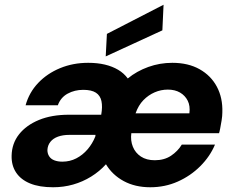

<svg xmlns="http://www.w3.org/2000/svg" viewBox="-20 -778 996 810"><path d="M204 12Q146 12 107 -4Q68 -20 48 -50Q28 -80 29 -121Q30 -173 60.5 -211.5Q91 -250 144.5 -272Q198 -294 271 -294H407Q413 -328 408 -351.5Q403 -375 384.5 -387Q366 -399 331 -399Q295 -399 265.5 -383Q236 -367 224 -334H88Q103 -388 141 -428Q179 -468 233.5 -490.5Q288 -513 352 -513Q391 -513 422.5 -505.5Q454 -498 478.5 -483.5Q503 -469 519 -447Q557 -478 605.5 -495.5Q654 -513 707 -513Q774 -513 822 -486Q870 -459 895 -412Q920 -365 918 -304Q918 -289 915 -270.5Q912 -252 909 -236.5Q906 -221 904 -216H534Q530 -185 540.5 -159Q551 -133 574.5 -117.5Q598 -102 633 -102Q673 -102 701.5 -121Q730 -140 747 -168H887Q866 -118 825 -77Q784 -36 730 -12Q676 12 614 12Q550 12 502 -14Q454 -40 427 -85Q400 -55 364.5 -33Q329 -11 288.5 0.5Q248 12 204 12ZM243 -96Q275 -96 302 -110Q329 -124 349.5 -148Q370 -172 382 -202L383 -209H273Q245 -209 224.5 -201.5Q204 -194 192.5 -179.5Q181 -165 180 -145Q180 -130 187.5 -118.5Q195 -107 209.5 -101.5Q224 -96 243 -96ZM552 -300H779Q783 -331 772 -353Q761 -375 739.5 -387.5Q718 -400 688 -400Q659 -400 632.5 -388.5Q606 -377 585 -355.5Q564 -334 552 -300ZM426 -540 431 -635 670 -758 665 -650Z"/></svg>

Font: DM Sans 18pt ExtraBold
Style: Italic
Weight: 800
Italic angle: -10°
Designer: Colophon Foundry, Jonny Pinhorn
Foundry: Colophon Foundry
Version: Version 4.004;gftools[0.9.30]